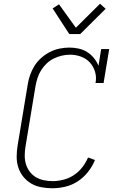

<svg xmlns="http://www.w3.org/2000/svg" viewBox="-20 -997 640 1025"><path d="M260 8Q230 8 200.5 2.5Q171 -3 147 -17Q123 -31 105 -53Q87 -75 78 -102.5Q69 -130 69 -160Q69 -190 74 -220L128 -546Q132 -572 141 -597.5Q150 -623 164.5 -646Q179 -669 200.5 -688Q222 -707 246.5 -719.5Q271 -732 297.5 -737.5Q324 -743 350 -743Q376 -743 400.5 -737.5Q425 -732 445.5 -719Q466 -706 481 -687.5Q496 -669 506 -646L520 -735H563L533 -554H490Q496 -585 487.5 -613.5Q479 -642 460 -663Q441 -684 413 -694.5Q385 -705 354 -705Q332 -705 310.5 -700Q289 -695 268 -685Q247 -675 230 -659Q213 -643 200.5 -623.5Q188 -604 181 -582.5Q174 -561 170 -540L116 -214Q112 -190 112 -166Q112 -142 118.5 -120.5Q125 -99 138.5 -81Q152 -63 171 -51.5Q190 -40 213.5 -35Q237 -30 261 -30Q289 -30 318.5 -37.5Q348 -45 374 -62Q400 -79 419 -103.5Q438 -128 450 -156L487 -143Q474 -110 450.5 -80Q427 -50 396 -29.5Q365 -9 329.5 -0.5Q294 8 260 8ZM350 -815 261 -952 295 -974 385 -849 514 -977 544 -950 408 -815Z"/></svg>

Font: Iosevka Etoile Extralight
Style: Italic
Weight: 200
Italic angle: -9°
Designer: Belleve Invis
Foundry: Belleve Invis
Version: Version 22.1.2; ttfautohint (v1.8.4)